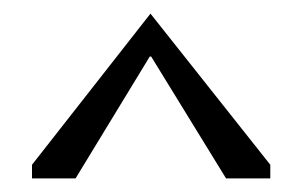

<svg xmlns="http://www.w3.org/2000/svg" viewBox="-20 -582 443 282"><path d="M27 -320V-340L201 -562L377 -340V-320H312L202 -499H200L91 -320Z"/></svg>

Font: Darker Grotesque Light Medium
Style: Regular
Weight: 500
Version: Version 1.000;gftools[0.9.28]